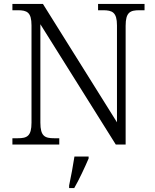

<svg xmlns="http://www.w3.org/2000/svg" viewBox="-20 -734 788 975"><path d="M43 0H281V-32H255C208 -32 185 -42 185 -111V-611L568 0H618V-603C618 -672 641 -682 688 -682H714V-714H478V-682H503C550 -682 574 -672 574 -605V-113L198 -714H43V-682H70C117 -682 140 -672 140 -605V-111C140 -42 117 -32 70 -32H43ZM331 208V221H357C381 180 412 113 430 71V61H358C351 107 341 161 331 208Z"/></svg>

Font: Noto Serif Light
Style: Regular
Weight: 300
Designer: Monotype Design Team
Foundry: Monotype Imaging Inc.
Version: Version 2.013